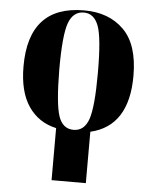

<svg xmlns="http://www.w3.org/2000/svg" viewBox="-55 -596 701 882"><g transform="rotate(5 295.5 -155.0)"><path d="M216 240H374V3Q549 -38 549 -270Q549 -414 480.5 -482Q412 -550 298 -550Q42 -550 42 -270Q42 -153 88 -85.5Q134 -18 216 0ZM296 1Q246 1 227 -55Q208 -111 207 -270Q207 -430 227.5 -485Q248 -540 297 -540Q344 -540 364.5 -486Q385 -432 385 -270Q385 -113 365.5 -56Q346 1 296 1Z"/></g></svg>

Font: Noto Serif Display SemiCondensed Extra
Style: Regular
Weight: 800
Width: 4
Designer: Monotype Design Team
Foundry: Monotype Imaging Inc.
Version: Version 1.900